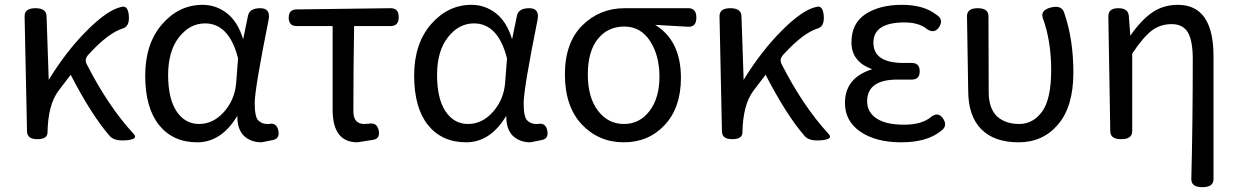

<svg xmlns="http://www.w3.org/2000/svg" viewBox="-20 -577 5135 796"><path d="M177 -28Q177 0 134.5 0Q92 0 92 -33L82 -510Q82 -543 127 -543Q172 -543 173 -510L182 -246Q255 -365 340.5 -450.5Q426 -536 482 -548Q510 -557 514 -513.5Q518 -470 492 -460Q430 -442 347 -351Q329 -332 339 -312Q428 -137 534 -22Q555 0 504.5 4.5Q454 9 435 -13Q360 -99 273 -267L222 -200Q179 -142 177 -28Z M964 -97Q898 13 797.5 13Q697 13 639 -59Q582 -131 582 -263.5Q582 -396 652 -476.5Q722 -557 820 -557Q876 -557 921 -522Q966 -487 988 -414L1008 -511Q1014 -543 1059 -543Q1104 -543 1093 -492Q1036 -208 1036 -150Q1036 -92 1051 -77.5Q1066 -63 1087 -63H1094Q1127 -70 1134 -35.5Q1141 -1 1109 4L1064 13Q1020 13 991 -14Q963 -42 964 -97ZM830 -480Q767 -480 722 -422.5Q677 -365 677 -266.5Q677 -168 712 -115.5Q747 -63 805.5 -63Q864 -63 908.5 -113Q953 -163 959 -232L967 -335Q930 -480 830 -480Z M1525 3 1462 13Q1359 13 1359 -122V-469H1210Q1177 -469 1177 -503.5Q1177 -538 1210 -538L1600 -543Q1633 -543 1633 -506Q1633 -469 1600 -469H1448Q1445 -284 1445 -116Q1445 -63 1490 -63L1508 -64Q1543 -71 1550 -36Q1557 -1 1525 3Z M2079 -97Q2013 13 1912.5 13Q1812 13 1754 -59Q1697 -131 1697 -263.5Q1697 -396 1767 -476.5Q1837 -557 1935 -557Q1991 -557 2036 -522Q2081 -487 2103 -414L2123 -511Q2129 -543 2174 -543Q2219 -543 2208 -492Q2151 -208 2151 -150Q2151 -92 2166 -77.5Q2181 -63 2202 -63H2209Q2242 -70 2249 -35.5Q2256 -1 2224 4L2179 13Q2135 13 2106 -14Q2078 -42 2079 -97ZM1945 -480Q1882 -480 1837 -422.5Q1792 -365 1792 -266.5Q1792 -168 1827 -115.5Q1862 -63 1920.5 -63Q1979 -63 2023.5 -113Q2068 -163 2074 -232L2082 -335Q2045 -480 1945 -480Z M2392 -61Q2322 -136 2322 -268Q2322 -400 2394 -471.5Q2466 -543 2570 -543H2834Q2867 -543 2867 -504Q2867 -465 2834 -466L2696 -474Q2803 -409 2803 -254Q2803 -131 2736 -59Q2669 13 2566 13Q2463 13 2392 -61ZM2417 -268.5Q2417 -173 2459 -118Q2501 -63 2566.5 -63Q2632 -63 2673 -117Q2714 -171 2714 -259Q2714 -347 2675 -407Q2636 -467 2568 -467Q2500 -467 2458.5 -415.5Q2417 -364 2417 -268.5Z M3058 -28Q3058 0 3015.5 0Q2973 0 2973 -33L2963 -510Q2963 -543 3008 -543Q3053 -543 3054 -510L3063 -246Q3136 -365 3221.5 -450.5Q3307 -536 3363 -548Q3391 -557 3395 -513.5Q3399 -470 3373 -460Q3311 -442 3228 -351Q3210 -332 3220 -312Q3309 -137 3415 -22Q3436 0 3385.5 4.5Q3335 9 3316 -13Q3241 -99 3154 -267L3103 -200Q3060 -142 3058 -28Z M3596 -290Q3510 -321 3510 -401Q3510 -481 3569 -519Q3628 -557 3719 -557Q3810 -557 3862 -516Q3893 -497 3874.5 -466.5Q3856 -436 3825 -455Q3791 -484 3730 -484Q3601 -484 3601 -400Q3601 -316 3726 -316H3760Q3793 -316 3793 -281.5Q3793 -247 3760 -247H3709Q3575 -250 3575 -157Q3575 -112 3614 -86Q3653 -60 3728 -60Q3803 -60 3841 -93Q3871 -115 3890.5 -84.5Q3910 -54 3881 -34Q3823 13 3717 13Q3611 13 3547 -31Q3483 -75 3483 -150Q3483 -255 3596 -290Z M3989 -510Q3989 -543 4033.5 -543Q4078 -543 4078 -510L4079 -196Q4079 -128 4113 -95Q4148 -63 4205.5 -63Q4263 -63 4300.5 -114.5Q4338 -166 4338 -287Q4338 -408 4303 -503Q4293 -535 4337 -546Q4382 -557 4392 -524Q4430 -415 4430 -275.5Q4430 -136 4367 -61.5Q4304 13 4203 13Q4102 13 4048 -41.5Q3994 -96 3994 -202Z M4919 166Q4925 -66 4925 -332Q4925 -409 4904.5 -443Q4884 -477 4837.5 -477Q4791 -477 4755.5 -450.5Q4720 -424 4674 -355V-33Q4674 0 4628.5 0Q4583 0 4583 -33L4575 -510Q4575 -543 4616.5 -543Q4658 -543 4660 -510L4666 -429Q4712 -495 4758 -526Q4804 -557 4863 -557Q5011 -557 5011 -344V166Q5011 199 4965 199Q4919 199 4919 166Z"/></svg>

Font: Raw Maruko Gothic CJK TC
Style: Regular
Weight: 400
Version: Version 1.001